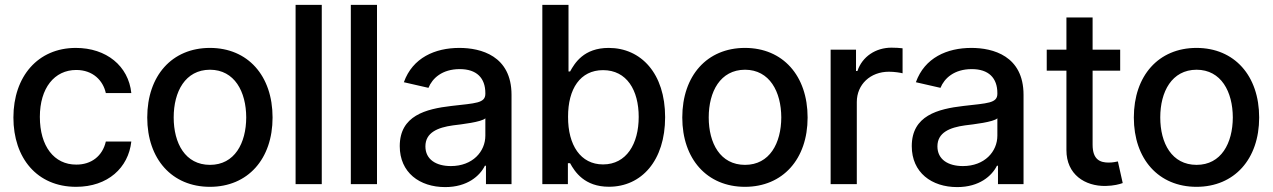

<svg xmlns="http://www.w3.org/2000/svg" viewBox="-20 -747 5163 779"><path d="M288.7 11C417.6 11 501.1 -66.4 512.8 -172.9H409.4C396 -113.6 350.1 -78.8 289.4 -79.2C199.6 -78.8 141.7 -153.8 141.7 -272.7C141.7 -389.6 200.6 -463.1 289.4 -463.1C356.9 -463.1 398.1 -420.5 409.4 -369.3H512.8C501.4 -479.4 411.6 -552.6 287.6 -552.6C133.9 -552.6 34.4 -436.8 34.4 -270.2C34.4 -105.8 130.3 11 288.7 11Z M831.7 11C985.4 11 1085.9 -101.6 1085.9 -270.2C1085.9 -440 985.4 -552.6 831.7 -552.6C677.9 -552.6 577.4 -440 577.4 -270.2C577.4 -101.6 677.9 11 831.7 11ZM684.7 -270.6C684.7 -375 731.5 -463.8 832 -464.1C931.8 -463.8 978.7 -375 979 -270.6C978.7 -165.8 931.8 -78.1 832 -78.1C731.5 -78.1 684.7 -165.8 684.7 -270.6Z M1285.5 -727.3H1179.3V0H1285.5Z M1509.6 -727.3H1403.4V0H1509.6Z M1786.2 12.1C1876.4 12.1 1927.2 -33.7 1947.4 -74.6H1951.7V0H2055.4V-362.2C2055.4 -521 1930.4 -552.6 1843.8 -552.6C1745 -552.6 1654.1 -512.8 1618.6 -413.4L1718.4 -390.6C1734 -429.3 1773.8 -466.6 1845.5 -466.6C1913.7 -466.6 1949.2 -430.8 1949.2 -369V-366.5C1949.2 -327.8 1909.1 -328.5 1811.4 -317.1C1707.7 -305 1601.9 -278.1 1601.9 -154.1C1601.9 -46.9 1682.5 12.1 1786.2 12.1ZM1706 -153.1C1706 -209.5 1756.4 -229.8 1817.8 -238.3C1852.3 -242.5 1933.9 -251.8 1949.2 -267V-196.7C1949.2 -132.1 1897.7 -73.2 1809.3 -73.2C1749.3 -73.2 1706 -100.1 1706 -153.1Z M2180.4 0H2284.1V-84.9H2293C2312.1 -50.1 2351.2 10.7 2450.6 10.7C2582.7 10.7 2678.6 -95.2 2678.6 -271.7C2678.6 -448.5 2581.3 -552.6 2449.6 -552.6C2348.4 -552.6 2311.8 -490.8 2293 -457H2286.6V-727.3H2180.4ZM2284.8 -272.7C2284.4 -386.7 2334.2 -462.4 2426.8 -462.4C2523.1 -462.4 2571.4 -381 2571.4 -272.7C2571.4 -163.4 2521.7 -79.9 2426.8 -79.9C2335.6 -79.9 2284.4 -158 2284.8 -272.7Z M3002.5 11C3156.2 11 3256.7 -101.6 3256.7 -270.2C3256.7 -440 3156.2 -552.6 3002.5 -552.6C2848.7 -552.6 2748.2 -440 2748.2 -270.2C2748.2 -101.6 2848.7 11 3002.5 11ZM2855.5 -270.6C2855.5 -375 2902.3 -463.8 3002.8 -464.1C3102.6 -463.8 3149.5 -375 3149.9 -270.6C3149.5 -165.8 3102.6 -78.1 3002.8 -78.1C2902.3 -78.1 2855.5 -165.8 2855.5 -270.6Z M3350.1 0H3456.3V-333.1C3456.3 -404.5 3511.4 -456 3586.6 -456C3608.7 -456 3633.5 -452.1 3642 -449.6V-551.1C3631.4 -552.6 3610.4 -553.6 3596.9 -553.6C3533 -553.6 3478.3 -517.4 3458.8 -458.8H3453.1V-545.5H3350.1Z M3863.6 12.1C3953.8 12.1 4004.6 -33.7 4024.9 -74.6H4029.1V0H4132.8V-362.2C4132.8 -521 4007.8 -552.6 3921.2 -552.6C3822.4 -552.6 3731.5 -512.8 3696 -413.4L3795.8 -390.6C3811.4 -429.3 3851.2 -466.6 3922.9 -466.6C3991.1 -466.6 4026.6 -430.8 4026.6 -369V-366.5C4026.6 -327.8 3986.5 -328.5 3888.8 -317.1C3785.2 -305 3679.3 -278.1 3679.3 -154.1C3679.3 -46.9 3759.9 12.1 3863.6 12.1ZM3783.4 -153.1C3783.4 -209.5 3833.8 -229.8 3895.2 -238.3C3929.7 -242.5 4011.4 -251.8 4026.6 -267V-196.7C4026.6 -132.1 3975.1 -73.2 3886.7 -73.2C3826.7 -73.2 3783.4 -100.1 3783.4 -153.1Z M4524.9 -545.5H4413V-676.1H4306.8V-545.5H4226.9V-460.2H4306.8V-138.1C4306.5 -39.1 4382.1 8.9 4465.9 7.5C4499.6 6.7 4522.4 0.4 4535.2 -4.3L4515.6 -92C4508.5 -90.6 4495.4 -87.4 4478.3 -87.4C4443.9 -87.4 4413 -98.7 4413 -160.2V-460.2H4524.9Z M4834.5 11C4988.3 11 5088.8 -101.6 5088.8 -270.2C5088.8 -440 4988.3 -552.6 4834.5 -552.6C4680.8 -552.6 4580.3 -440 4580.3 -270.2C4580.3 -101.6 4680.8 11 4834.5 11ZM4687.5 -270.6C4687.5 -375 4734.4 -463.8 4834.9 -464.1C4934.7 -463.8 4981.5 -375 4981.9 -270.6C4981.5 -165.8 4934.7 -78.1 4834.9 -78.1C4734.4 -78.1 4687.5 -165.8 4687.5 -270.6Z"/></svg>

Font: RED Number Medium
Style: Regular
Weight: 500
Designer: RED UED
Foundry: rsms
Version: Version 1.003;FEAKit 1.0